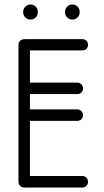

<svg xmlns="http://www.w3.org/2000/svg" viewBox="-20 -833 460 853"><path d="M346 -51Q357 -51 364 -43.5Q371 -36 371 -25Q371 -15 364 -7.5Q357 0 346 0H91Q62 0 62 -29V-630Q62 -659 91 -659H346Q357 -659 364 -652Q371 -645 371 -634Q371 -623 364 -616Q357 -609 346 -609H113V-466H324Q334 -466 341.5 -458.5Q349 -451 349 -440Q349 -430 341.5 -422.5Q334 -415 324 -415H113V-347H324Q334 -347 341.5 -339.5Q349 -332 349 -322Q349 -311 341.5 -303.5Q334 -296 324 -296H113V-51ZM269 -780Q269 -794 278.5 -803.5Q288 -813 302 -813Q315 -813 324.5 -803.5Q334 -794 334 -780V-778Q334 -765 324.5 -755.5Q315 -746 302 -746Q288 -746 278.5 -755.5Q269 -765 269 -778ZM83 -780Q83 -794 92.5 -803.5Q102 -813 116 -813Q129 -813 138.5 -803.5Q148 -794 148 -780V-778Q148 -765 138.5 -755.5Q129 -746 116 -746Q102 -746 92.5 -755.5Q83 -765 83 -778Z"/></svg>

Font: Libertine Sup
Style: Regular
Weight: 400
Designer: Bastien Sozeau
Foundry: NBR — Bastien Sozeau
Version: Version 2.003; ttfautohint (v1.8.4.7-5d5b);gftools[0.9.33]